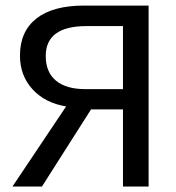

<svg xmlns="http://www.w3.org/2000/svg" viewBox="-20 -679 640 699"><path d="M25.4 0 220.7 -291.5Q144 -304.2 98.4 -354Q52.7 -403.8 52.7 -476.6Q52.7 -564.5 112.5 -611.6Q172.4 -658.7 285.6 -658.7H521V0H427.7V-280.8H311.5L132.8 0ZM146.5 -475.1Q146.5 -416.5 183.6 -385.5Q220.7 -354.5 291 -354.5H427.7V-584H294.9Q146.5 -584 146.5 -475.1Z"/></svg>

Font: Cousine
Style: Regular
Weight: 400
Monospace: yes
Designer: Steve Matteson
Foundry: Monotype Imaging Inc.
Version: Version 1.21